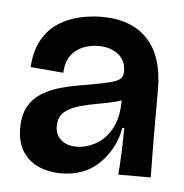

<svg xmlns="http://www.w3.org/2000/svg" viewBox="-36 -705 395 413"><g transform="rotate(5 161.5 -498.5)"><path d="M109 -327Q84 -327 62.5 -336Q41 -345 27.5 -365Q14 -385 14 -417Q14 -444 24 -462.5Q34 -481 52.5 -492.5Q71 -504 95 -510.5Q119 -517 146 -521Q181 -527 198 -531.5Q215 -536 220.5 -541.5Q226 -547 226 -557Q226 -573 218.5 -584Q211 -595 197.5 -601Q184 -607 166 -607Q149 -607 133 -600.5Q117 -594 107 -580Q97 -566 96 -543L25 -549Q27 -584 40.5 -608Q54 -632 75 -645.5Q96 -659 120.5 -664.5Q145 -670 168 -670Q201 -670 226 -660.5Q251 -651 268 -632.5Q285 -614 293.5 -587Q302 -560 302 -525V-470Q302 -447 302 -422Q302 -397 302.5 -374.5Q303 -352 303 -335H233Q235 -360 236 -386Q237 -412 237 -436H233Q225 -391 193 -359Q161 -327 109 -327ZM138 -387Q158 -387 178 -397.5Q198 -408 211.5 -430.5Q225 -453 226 -486L227 -504L243 -507Q236 -497 218 -492Q200 -487 179 -483.5Q158 -480 138 -474.5Q118 -469 105 -458.5Q92 -448 92 -427Q92 -409 104.5 -398Q117 -387 138 -387Z"/></g></svg>

Font: Bricolage Grotesque 96pt
Style: Regular
Weight: 400
Version: Version 1.001;gftools[0.9.33.dev8+g029e19f]